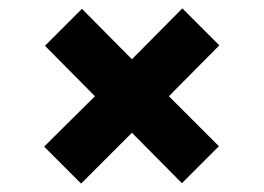

<svg xmlns="http://www.w3.org/2000/svg" viewBox="-20 -518 628 457"><path d="M173 -81 85 -169 206 -289 87 -409 175 -497 294 -377 414 -498 502 -410 382 -289 501 -170 413 -82 294 -202Z"/></svg>

Font: DM Sans 17pt Black
Style: Regular
Weight: 900
Version: Version 4.004;gftools[0.9.30]